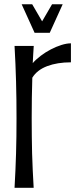

<svg xmlns="http://www.w3.org/2000/svg" viewBox="-20 -888 365 908"><path d="M315.4 -593.3Q251 -593.3 203.1 -575.2Q155.3 -557.1 132.8 -520.5Q129.9 -425.8 129.9 -329.6Q129.9 -284.2 130.4 -243.2Q130.9 -202.1 131.8 -162.6Q132.8 -123 134.8 -83.3Q136.7 -43.5 139.2 0H48.8Q51.3 -43.5 53 -83.3Q54.7 -123 55.9 -162.6Q57.1 -202.1 57.6 -243.2Q58.1 -284.2 58.1 -329.6Q58.1 -375 57.6 -417.7Q57.1 -460.4 55.9 -502.2Q54.7 -543.9 53 -585.7Q51.3 -627.4 48.8 -670.9H139.6Q138.2 -647.9 137 -629.9Q135.7 -611.8 134.8 -589.4Q150.4 -607.4 173.1 -624.5Q195.8 -641.6 220.7 -654.5Q245.6 -667.5 270.5 -675.3Q295.4 -683.1 315.4 -683.1ZM276.4 -867.7 215.3 -732.9H143.6L82.5 -867.7H132.3L179.2 -787.1L226.1 -867.7Z"/></svg>

Font: Crushed
Style: Regular
Weight: 400
Width: 3
Designer: Astigmatic (AOETI)
Foundry: Astigmatic (AOETI)
Version: Version 001.000